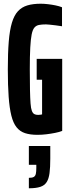

<svg xmlns="http://www.w3.org/2000/svg" viewBox="-20 -716 380 1031"><path d="M181 8Q142 8 114.5 -1Q87 -10 69 -32.5Q51 -55 41 -95Q31 -135 26.5 -196Q22 -257 22 -344Q22 -431 27 -492.5Q32 -554 44 -594Q56 -634 76.5 -656Q97 -678 127 -687Q157 -696 199 -696Q217 -696 238 -693.5Q259 -691 278.5 -687Q298 -683 313 -677V-575Q296 -578 278.5 -580Q261 -582 247.5 -583.5Q234 -585 227 -585Q205 -585 189.5 -582Q174 -579 164.5 -567.5Q155 -556 150 -531Q145 -506 142.5 -460.5Q140 -415 140 -344Q140 -277 141 -232.5Q142 -188 144 -161Q146 -134 151 -121Q156 -108 164 -103.5Q172 -99 185 -99Q193 -99 197 -100Q201 -101 203 -101Q205 -101 206 -102V-288H177V-400H314V-13Q299 -7 276.5 -2.5Q254 2 229.5 5Q205 8 181 8ZM135 295V239Q153 239 161.5 234Q170 229 172.5 217Q175 205 175 186V169H135V68H250V136Q250 183 246 213.5Q242 244 230.5 262Q219 280 196 287.5Q173 295 135 295Z"/></svg>

Font: Saira UltraCondensed ExtraBold
Style: Regular
Weight: 800
Width: 1
Designer: Hector Gatti with collaboration of the Omnibus-Type team
Foundry: Omnibus-Type
Version: Version 1.101